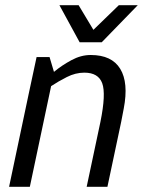

<svg xmlns="http://www.w3.org/2000/svg" viewBox="-20 -720 555 740"><path d="M394 0H314L367 -250Q389 -358 374 -399Q359 -440 305 -440Q271 -440 237.5 -423Q204 -406 177 -388L95 0H15L91 -360L121 -500H171L188 -443Q218 -468 255 -488Q292 -508 329 -508H330Q411 -508 443.5 -454.5Q476 -401 457 -302L447 -250ZM511 -700 372 -557H287L209 -700H283L340 -605L438 -700Z"/></svg>

Font: Epunda Sans
Style: Italic
Weight: 400
Italic angle: -12.0243°
Designer: Simon Atzbach
Foundry: typofactur
Version: Version 2.204; ttfautohint (v1.8.4.7-5d5b)